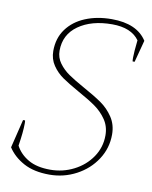

<svg xmlns="http://www.w3.org/2000/svg" viewBox="-82 -772 669 843"><g transform="rotate(10 252.5 -350.0)"><path d="M10 -79 41 -206H50Q51 -203 51 -192Q51 -155 41 -92Q60 -56 98 -34Q136 -12 196 -12Q252 -12 301 -37Q350 -62 379.5 -105.5Q409 -149 409 -202Q409 -242 388.5 -272Q368 -302 338.5 -323Q309 -344 260 -371Q212 -398 184.5 -417Q157 -436 138 -464Q119 -492 119 -528Q119 -585 149 -626Q179 -667 231 -688.5Q283 -710 348 -710Q461 -710 505 -641L479 -543H470Q469 -547 469 -560Q469 -584 475 -638Q439 -688 354 -688Q262 -688 204 -647Q146 -606 146 -534Q146 -503 164 -478.5Q182 -454 208 -436Q234 -418 279 -393Q330 -365 361.5 -343Q393 -321 415 -288Q437 -255 437 -211Q437 -150 404 -99.5Q371 -49 315.5 -19.5Q260 10 196 10Q127 10 81 -15Q35 -40 10 -79Z"/></g></svg>

Font: Trirong Thin
Style: Italic
Weight: 250
Italic angle: -12°
Designer: Katatrad Team
Foundry: CadsonDemak
Version: Version 1.001